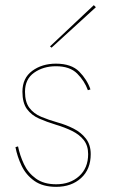

<svg xmlns="http://www.w3.org/2000/svg" viewBox="-20 -715 443 745"><path d="M352 -687 180 -530 174 -535 344 -695ZM50 -147Q57 -112 73 -78Q89 -44 119.5 -22Q150 0 198 0Q252 0 287 -31.5Q322 -63 322 -117Q322 -150 305 -171.5Q288 -193 259.5 -207Q231 -221 197 -231Q161 -242 131.5 -255Q102 -268 84.5 -292Q67 -316 67 -359Q67 -412 105 -440Q143 -468 197 -468Q257 -468 287.5 -437Q318 -406 331 -368L321 -365Q308 -401 279.5 -429.5Q251 -458 197 -458Q148 -458 112.5 -433Q77 -408 77 -359Q77 -319 94 -296.5Q111 -274 139.5 -262Q168 -250 203 -240Q236 -231 265.5 -216Q295 -201 313.5 -177Q332 -153 332 -117Q332 -58 294.5 -24Q257 10 198 10Q146 10 113.5 -13Q81 -36 64 -71.5Q47 -107 40 -144Z"/></svg>

Font: Jost* Hairline
Style: Regular
Weight: 100
Version: Version 3.7